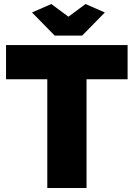

<svg xmlns="http://www.w3.org/2000/svg" viewBox="-20 -934 664 954"><path d="M139 -872 252 -757H388L501 -872L405 -914L320 -851L235 -914ZM614 -710H10V-540H215V0H410V-540H614Z"/></svg>

Font: Raleway Black
Style: Regular
Weight: 900
Designer: Matt McInerney, Pablo Impallari, Rodrigo Fuenzalida
Foundry: Matt McInerney, Pablo Impallari, Rodrigo Fuenzalida
Version: Version 3.000g; ttfautohint (v1.5) -l 8 -r 28 -G 28 -x 14 -D